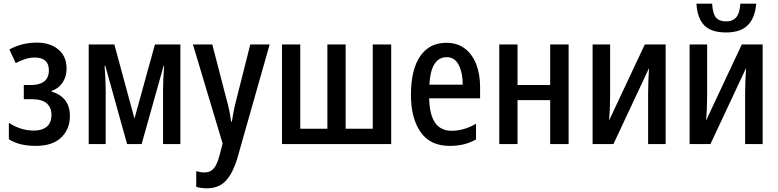

<svg xmlns="http://www.w3.org/2000/svg" viewBox="-20 -781 4220 1041"><path d="M179 -550Q252 -550 296.5 -512.5Q341 -475 341 -409Q341 -365 319 -333Q297 -301 260 -288V-284Q305 -272 332 -239Q359 -206 359 -152Q359 -81 312 -35.5Q265 10 174 10Q84 10 28 -26V-115Q55 -97 89.5 -85Q124 -73 164 -73Q208 -73 233.5 -94Q259 -115 259 -158Q259 -198 233.5 -220.5Q208 -243 154 -243H109V-320H148Q194 -320 219.5 -339.5Q245 -359 245 -400Q245 -469 168 -469Q142 -469 117 -461Q92 -453 65 -439L31 -513Q100 -550 179 -550Z M958 -540V0H864V-292Q864 -344 870 -424H867L748 0H669L551 -424H547Q550 -388 551.5 -353.5Q553 -319 553 -292V0H461V-540H600L709 -138L820 -540Z M1026 -540H1131L1208 -243Q1217 -213 1223 -182.5Q1229 -152 1233 -122H1237Q1241 -148 1247 -178.5Q1253 -209 1262 -243L1337 -540H1442L1268 73Q1243 158 1204.5 199Q1166 240 1102 240Q1086 240 1072 238Q1058 236 1044 232V147Q1054 150 1065 152Q1076 154 1088 154Q1121 154 1140 131Q1159 108 1172 55L1187 -3Z M2101 -540V0H1509V-540H1608V-83H1755V-540H1854V-83H2001V-540Z M2400 -549Q2459 -549 2500 -518Q2541 -487 2562 -433Q2583 -379 2583 -308V-248H2307Q2310 -72 2428 -72Q2496 -72 2561 -110V-25Q2529 -7 2494.5 1.5Q2460 10 2418 10Q2312 10 2260 -65.5Q2208 -141 2208 -266Q2208 -403 2258 -476Q2308 -549 2400 -549ZM2402 -471Q2316 -471 2308 -322H2489Q2489 -385 2467.5 -428Q2446 -471 2402 -471Z M2786 -540V-320H2963V-540H3063V0H2963V-238H2786V0H2687V-540Z M3288 -540V-259Q3288 -229 3286.5 -194Q3285 -159 3282 -127L3476 -540H3589V0H3494V-276Q3494 -308 3495.5 -345Q3497 -382 3499 -412L3306 0H3193V-540Z M3814 -540V-259Q3814 -229 3812.5 -194Q3811 -159 3808 -127L4002 -540H4115V0H4020V-276Q4020 -308 4021.5 -345Q4023 -382 4025 -412L3832 0H3719V-540ZM4080 -761Q4074 -684 4034.5 -644.5Q3995 -605 3917 -605Q3836 -605 3798.5 -643.5Q3761 -682 3756 -761H3841Q3844 -708 3861.5 -686.5Q3879 -665 3917 -665Q3953 -665 3972 -687.5Q3991 -710 3994 -761Z"/></svg>

Font: Avrile Sans Condensed Medium
Style: Regular
Weight: 500
Width: 3
Designer: Monotype Design Team
Foundry: Monotype Imaging Inc.
Version: Version 2.001;September 10, 2019;FontCreator 11.5.0.2425 64-